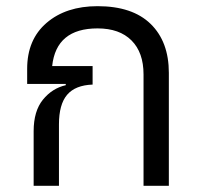

<svg xmlns="http://www.w3.org/2000/svg" viewBox="-20 -602 649 622"><path d="M296 -582Q409 -582 468 -524.5Q527 -467 527 -366V0H445V-361Q445 -432 406 -471Q367 -510 296 -510Q162 -510 149 -388H280V-328Q224 -326 197.5 -295Q171 -264 171 -199V0H89V-177Q89 -242 119 -279Q149 -316 193 -326V-330H68V-379Q68 -474 131 -528Q194 -582 296 -582Z"/></svg>

Font: Anuphan
Style: Regular
Weight: 400
Designer: Mike Abbink, Paul van der Laan, Pieter van Rosmalen, Mint Tantisuwanna
Foundry: Bold Monday; Cadson Demak
Version: Version 3.002;hotconv 1.0.109;makeotfexe 2.5.65596